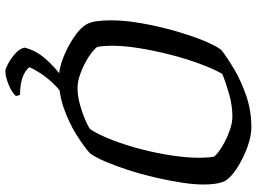

<svg xmlns="http://www.w3.org/2000/svg" viewBox="-141 -619 960 718"><g transform="rotate(90 339.0 -260.0)"><path d="M273 0Q238 0 197 -16Q156 -32 121.5 -55Q87 -78 73 -100Q63 -116 59.5 -140Q56 -164 56 -195Q56 -246 66.5 -306.5Q77 -367 93.5 -426.5Q110 -486 129 -534Q148 -582 166 -607Q194 -629 238.5 -655.5Q283 -682 338.5 -701Q394 -720 456 -720Q490 -720 530.5 -705Q571 -690 606 -668Q641 -646 656 -623Q664 -607 667 -586Q670 -565 670 -541Q670 -504 662.5 -456.5Q655 -409 643 -357.5Q631 -306 615.5 -258.5Q600 -211 584 -173.5Q568 -136 553 -116Q527 -93 484 -66Q441 -39 387 -19.5Q333 0 273 0ZM308 -70Q338 -70 369.5 -78.5Q401 -87 426.5 -98Q452 -109 463 -117Q484 -149 503.5 -199.5Q523 -250 538 -308Q553 -366 561.5 -423Q570 -480 570 -525Q570 -539 569 -553.5Q568 -568 566 -579Q564 -585 549 -596.5Q534 -608 511.5 -620Q489 -632 463.5 -640.5Q438 -649 416 -649Q374 -649 330.5 -636.5Q287 -624 256 -611Q237 -577 218 -525.5Q199 -474 184 -415Q169 -356 160 -299.5Q151 -243 151 -198Q151 -185 152 -170.5Q153 -156 156 -143Q166 -129 193 -111.5Q220 -94 251.5 -82Q283 -70 308 -70ZM245 200Q238 200 219 190Q200 180 181.5 164Q163 148 158 129Q167 88 199.5 50.5Q232 13 271 -14H333Q308 3 286.5 27Q265 51 251 73.5Q237 96 231 110Q260 145 334 145Q336 148 337.5 152.5Q339 157 338 162Q322 178 293.5 189Q265 200 245 200Z"/></g></svg>

Font: Texturina 72pt 72pt Medium
Style: Italic
Weight: 500
Italic angle: -11°
Designer: Guillermo Torres Carreño
Foundry: Omnibus-Type
Version: Version 1.002; ttfautohint (v1.8.3)